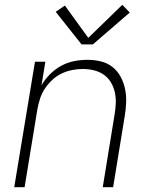

<svg xmlns="http://www.w3.org/2000/svg" viewBox="-20 -776 640 796"><path d="M39 0 125 -520H168L152 -422Q166 -447 187 -468Q208 -489 233.5 -503Q259 -517 287 -522.5Q315 -528 342 -528Q371 -528 398 -521.5Q425 -515 446 -498.5Q467 -482 480 -458Q493 -434 498.5 -407Q504 -380 503 -351.5Q502 -323 497 -294L449 0H406L455 -301Q459 -324 460 -347.5Q461 -371 456 -393.5Q451 -416 439.5 -435Q428 -454 410 -466.5Q392 -479 369.5 -484.5Q347 -490 323 -490Q301 -490 278.5 -485.5Q256 -481 235 -471Q214 -461 196.5 -444.5Q179 -428 166 -408.5Q153 -389 146 -367Q139 -345 135 -323L82 0ZM318 -592 211 -727 249 -753 346 -619 487 -756 518 -724 365 -592Z"/></svg>

Font: Iosevka SS04 XLt Ex Obl
Style: Regular
Weight: 200
Width: 7
Italic angle: -9°
Monospace: yes
Designer: Belleve Invis
Foundry: Belleve Invis
Version: Version 19.0.0; ttfautohint (v1.8.4)